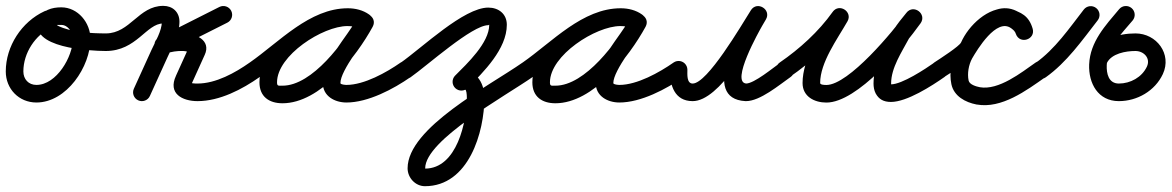

<svg xmlns="http://www.w3.org/2000/svg" viewBox="-40 -315 3997 655"><path d="M151.6 -262.1C144.6 -277.1 126.8 -283.7 111.8 -276.7C33.6 -240.5 -20.3 -157.4 -20.3 -71.2C-20.3 -11.9 24.4 34.7 84.2 34.7C187.4 34.7 268.6 -88.1 268.6 -182.5C268.6 -237.4 225.9 -290 169 -290C137.7 -290 103.2 -280.9 91.7 -247.9C91.7 -247.9 91.7 -248 91.7 -248C91.7 -248 91.7 -248.1 91.7 -248.1C57.3 -151.6 265.9 -141.2 320.9 -141C337.5 -141 351 -154.3 351 -170.9C351 -187.5 337.7 -201 321.1 -201C321.1 -201 321.1 -201 321.1 -201C270.8 -201.1 203 -204.7 157.5 -227.1C153.9 -228.9 149 -237.5 147.4 -233.8C146.6 -232 147.6 -226 148.3 -227.9C148.3 -227.9 148.3 -228 148.3 -228C148.3 -228 148.3 -228.1 148.3 -228.1C149.2 -230.7 162.3 -230 169 -230C192.4 -230 208.6 -204.2 208.6 -182.5C208.6 -121.9 153.1 -25.3 84.2 -25.3C57.4 -25.3 39.7 -44.8 39.7 -71.2C39.7 -134.1 79.9 -195.8 137 -222.3C152 -229.2 158.6 -247.1 151.6 -262.1Z M291 -171C291 -154.4 304.5 -141 321 -141C426.2 -141.2 459 -235 517 -235C519.6 -235 512.2 -243.6 512.2 -241C512.2 -209.7 489.7 -173 476.7 -144.4C456.7 -100.4 436.7 -56.4 416.7 -12.4C409.8 2.7 416.5 20.5 431.6 27.3C446.7 34.2 464.5 27.5 471.3 12.4C471.3 12.4 471.3 12.4 471.3 12.4C491.3 -31.6 511.3 -75.6 531.3 -119.6C548.3 -157 572.2 -199.3 572.2 -241C572.2 -273.6 549.3 -295 517 -295C432.5 -295 404.3 -201.1 321 -201C304.4 -201 291 -187.5 291 -171ZM708.5 -291.3C708.5 -291.3 708.5 -291.3 708.5 -291.3C640.2 -256.8 571.8 -222.4 503.5 -187.9C487.1 -179.7 484 -163.1 489.3 -150C494.6 -136.8 508.4 -127.1 525.9 -132.5C545 -138.5 563.8 -141.8 583.9 -141C583.9 -141 584.3 -141 584.8 -141C585.3 -141 585.8 -141 585.8 -141C594 -141.2 608.6 -134.7 605 -141C602 -146.2 603.9 -152.9 603.8 -152.7C603.8 -152.7 603.8 -152.6 603.7 -152.5C603.7 -152.4 603.7 -152.4 603.7 -152.4C589.2 -120.4 574.7 -88.4 560.2 -56.4C560.2 -56.4 560.3 -56.4 560.3 -56.5C560.3 -56.6 560.4 -56.7 560.4 -56.7C531.9 4.5 582.2 30 634 30C709.4 30 786.2 -10.2 846.3 -52.5C859.8 -62 863.1 -80.7 853.5 -94.3C844 -107.8 825.3 -111.1 811.7 -101.5C762.4 -66.7 696.4 -30 634 -30C628.5 -30 622.9 -30.1 617.4 -30.8C614.4 -31.2 606.1 -34.7 608.4 -32.8C612.8 -29.3 612.5 -24.9 612.5 -24.9C613.4 -27 613.7 -29.1 614.8 -31.3C614.8 -31.3 614.8 -31.4 614.8 -31.5C614.9 -31.6 614.9 -31.6 614.9 -31.6C629.4 -63.6 643.9 -95.6 658.3 -127.6C658.3 -127.6 658.3 -127.6 658.3 -127.5C658.2 -127.4 658.2 -127.3 658.2 -127.3C682.2 -178.8 624.9 -202 584.2 -201C584.2 -201 584.7 -201 585.2 -201C585.7 -201 586.2 -201 586.1 -201C559.2 -202 533.7 -197.8 508.1 -189.8C490.6 -184.4 488 -166.4 493.9 -151.8C499.8 -137.2 514.1 -126.1 530.5 -134.4C598.8 -168.8 667.2 -203.3 735.5 -237.7C750.3 -245.1 756.2 -263.2 748.8 -278C741.3 -292.8 723.3 -298.7 708.5 -291.3Z M804.4 -59.9C813.8 -46.3 832.5 -42.9 846.1 -52.4C934.2 -113.6 1034.8 -226.8 1146.6 -226.8C1159.7 -226.8 1173.7 -224.3 1184.6 -216.6C1200.1 -205.5 1216.4 -213.3 1224.8 -226.3C1233.2 -239.3 1233.5 -257.4 1217 -267C1193.3 -280.7 1173.3 -286.1 1145.3 -286.1C1026.9 -286.1 845.1 -160.7 845.1 -34.2C845.1 14.6 878 37.3 923.7 37.3C1052.7 37.3 1175.4 -121.4 1231.3 -223.6C1240.9 -241.1 1232.6 -257.1 1219.4 -264.3C1206.3 -271.5 1188.3 -270 1178.7 -252.4C1143.3 -187.9 1061.3 -104.4 1061.3 -31.6C1061.3 13.2 1102.2 34.7 1142 34.7C1215.6 34.7 1302.2 -11.1 1361.2 -52.4C1374.8 -61.9 1378.1 -80.6 1368.6 -94.2C1359.1 -107.8 1340.4 -111.1 1326.8 -101.6C1278.5 -67.8 1202.4 -25.3 1142 -25.3C1138.9 -25.3 1121.3 -26.3 1121.3 -31.6C1121.3 -75.7 1205.5 -176.5 1231.3 -223.6C1240.9 -241.1 1232.6 -257.1 1219.4 -264.3C1206.2 -271.5 1188.3 -269.9 1178.7 -252.4C1135 -172.7 1025.9 -22.7 923.7 -22.7C909.5 -22.7 905.1 -20.8 905.1 -34.2C905.1 -126.1 1061.2 -226.1 1145.3 -226.1C1163 -226.1 1172.6 -223.4 1187 -215C1203.4 -205.5 1219.3 -212.5 1227.2 -224.8C1235.1 -237 1234.9 -254.3 1219.4 -265.4C1198.3 -280.5 1172.3 -286.8 1146.6 -286.8C1016 -286.8 912.7 -171.7 811.9 -101.6C798.3 -92.2 794.9 -73.5 804.4 -59.9Z M1318.4 -58.5C1327.9 -44.9 1346.6 -41.6 1360.2 -51.1C1418.1 -91.7 1570.3 -229.1 1625.8 -229.1C1627 -229.1 1629 -231.6 1629 -230.5C1629 -168.9 1553.9 -98.4 1512.8 -57.2C1501.1 -45.5 1501.1 -26.5 1512.8 -14.8C1524.5 -3.1 1543.5 -3.1 1555.2 -14.8C1555.2 -14.8 1555.2 -14.8 1555.2 -14.8C1610 -69.6 1689 -148 1689 -230.5C1689 -267.5 1661.1 -289.1 1625.8 -289.1C1542.1 -289.1 1401.1 -153 1325.8 -100.2C1312.2 -90.7 1308.9 -72 1318.4 -58.5ZM1546.5 -8.7C1546.5 -8.7 1546.5 -8.7 1546.5 -8.7C1551.1 -10.8 1552.6 8.4 1552.6 16.6C1552.6 99.3 1519.2 260.2 1409.7 260.2C1408.7 260.2 1410.7 260.3 1411.1 260.4C1411.8 260.7 1410.5 259.7 1410.5 259.1C1410.5 162.7 1684.7 12.3 1777.2 -52.4C1790.8 -61.9 1794.1 -80.6 1784.6 -94.2C1775.1 -107.8 1756.4 -111.1 1742.8 -101.6C1628.7 -21.7 1350.5 120.9 1350.5 259.1C1350.5 291.3 1376.9 320.2 1409.7 320.2C1558.6 320.2 1612.6 136.6 1612.6 16.6C1612.6 -33.8 1579.1 -89.8 1521.5 -63.3C1506.4 -56.3 1499.8 -38.5 1506.7 -23.5C1513.7 -8.4 1531.5 -1.8 1546.5 -8.7Z M1735.4 -59.9C1744.8 -46.3 1763.5 -42.9 1777.1 -52.4C1865.2 -113.6 1965.8 -226.8 2077.6 -226.8C2090.7 -226.8 2104.7 -224.3 2115.6 -216.6C2131.1 -205.5 2147.4 -213.3 2155.8 -226.3C2164.2 -239.3 2164.5 -257.4 2148 -267C2124.3 -280.7 2104.3 -286.1 2076.3 -286.1C1957.9 -286.1 1776.1 -160.7 1776.1 -34.2C1776.1 14.6 1809 37.3 1854.7 37.3C1983.7 37.3 2106.4 -121.4 2162.3 -223.6C2171.9 -241.1 2163.6 -257.1 2150.4 -264.3C2137.3 -271.5 2119.3 -270 2109.7 -252.4C2074.3 -187.9 1992.3 -104.4 1992.3 -31.6C1992.3 13.2 2033.2 34.7 2073 34.7C2146.6 34.7 2233.2 -11.1 2292.2 -52.4C2305.8 -61.9 2309.1 -80.6 2299.6 -94.2C2290.1 -107.8 2271.4 -111.1 2257.8 -101.6C2209.5 -67.8 2133.4 -25.3 2073 -25.3C2069.9 -25.3 2052.3 -26.3 2052.3 -31.6C2052.3 -75.7 2136.5 -176.5 2162.3 -223.6C2171.9 -241.1 2163.6 -257.1 2150.4 -264.3C2137.2 -271.5 2119.3 -269.9 2109.7 -252.4C2066 -172.7 1956.9 -22.7 1854.7 -22.7C1840.5 -22.7 1836.1 -20.8 1836.1 -34.2C1836.1 -126.1 1992.2 -226.1 2076.3 -226.1C2094 -226.1 2103.6 -223.4 2118 -215C2134.4 -205.5 2150.3 -212.5 2158.2 -224.8C2166.1 -237 2165.9 -254.3 2150.4 -265.4C2129.3 -280.5 2103.3 -286.8 2077.6 -286.8C1947 -286.8 1843.7 -171.7 1742.9 -101.6C1729.3 -92.2 1725.9 -73.5 1735.4 -59.9Z M2245 -77C2245 -77 2245 -77 2245 -77C2245 -24.2 2260.9 30 2323 30C2415.2 30 2524.4 -172 2572.4 -248C2582.9 -264.7 2575.2 -281 2562.3 -288.9C2549.4 -296.8 2531.3 -296.3 2521.2 -279.4C2486.4 -220.8 2345.9 22.1 2503.5 30C2503.5 30 2503.9 30 2504.3 30C2504.6 30 2505 30 2505 30C2553.2 30 2618.6 -25.4 2657.2 -52.4C2670.8 -61.9 2674.1 -80.6 2664.6 -94.2C2655.1 -107.8 2636.4 -111.1 2622.8 -101.6C2598 -84.2 2532.9 -30 2505 -30C2505 -30 2505.4 -30 2505.7 -30C2506.1 -30 2506.5 -30 2506.5 -30C2450.4 -32.8 2550.6 -210.4 2560.4 -227.4C2564.6 -234.7 2568.7 -241.6 2572.8 -248.6C2582.7 -265.6 2575.2 -281.8 2562.5 -289.5C2549.9 -297.3 2532.1 -296.6 2521.6 -280C2488.1 -226.9 2373.2 -30 2323 -30C2302 -30 2305 -62.3 2305 -77C2305 -93.6 2291.6 -107 2275 -107C2258.4 -107 2245 -93.6 2245 -77Z M2612.3 -60C2621.7 -46.4 2640.3 -42.9 2654 -52.3C2727.9 -103.1 2797.3 -166.4 2849.4 -239.6C2860.5 -255.1 2852.5 -271.4 2839.5 -279.7C2826.5 -288 2808.3 -288.3 2798.9 -271.8C2758.3 -200.5 2697.9 -115.7 2697.9 -31.7C2697.9 14.5 2738.4 34.9 2779.2 34.9C2885.1 34.9 3043 -154.8 3100.5 -235.6C3111.7 -251.5 3105.8 -268.1 3094 -277C3082.3 -285.8 3064.6 -286.9 3052.5 -271.7C3037.2 -252.4 3020.2 -233.3 3008 -211.9C3008 -211.9 3007.8 -211.7 3007.7 -211.5C3007.6 -211.3 3007.5 -211.1 3007.5 -211.1C2977.7 -155.2 2940 -95.6 2940 -30.3C2940 -18.6 2941.9 -6.8 2947.3 3.7C2947.3 3.7 2947.4 3.9 2947.5 4.1C2947.6 4.3 2947.8 4.5 2947.8 4.5C2958.1 23.2 2974 32.8 2999.4 32.8C3054.1 32.8 3139.1 -22.2 3182.2 -52.4C3195.8 -61.9 3199.1 -80.6 3189.6 -94.2C3180.1 -107.8 3161.4 -111.1 3147.8 -101.6C3147.8 -101.6 3147.8 -101.6 3147.8 -101.6C3116.6 -79.7 3037.4 -27.2 2999.4 -27.2C2988.2 -27.2 3005.9 -14.4 3000.2 -24.5C3000.2 -24.5 3000.4 -24.3 3000.5 -24.1C3000.6 -23.9 3000.7 -23.7 3000.7 -23.7C3000 -25.1 3000 -28.5 3000 -30.3C3000 -83.7 3035.9 -136.8 3060.5 -182.9C3060.5 -182.9 3060.4 -182.7 3060.3 -182.5C3060.2 -182.3 3060 -182.1 3060 -182.1C3070.7 -200.7 3086.1 -217.5 3099.5 -234.3C3111.6 -249.5 3105.2 -266.5 3093.1 -275.7C3080.9 -284.8 3062.8 -286.2 3051.5 -270.4C3009 -210.5 2855.5 -25.1 2779.2 -25.1C2774.5 -25.1 2757.9 -25.3 2757.9 -31.7C2757.9 -102.3 2816.4 -181.3 2851.1 -242.2C2860.5 -258.7 2853.3 -274.5 2841.1 -282.3C2828.9 -290.1 2811.6 -289.9 2800.6 -274.4C2752.5 -206.9 2688.1 -148.5 2620 -101.7C2606.4 -92.3 2602.9 -73.7 2612.3 -60Z M3138.9 -60.6C3147.9 -46.7 3166.5 -42.8 3180.4 -51.9C3212.3 -72.7 3278 -111.1 3293.4 -145.8C3308 -178.7 3352.7 -230.2 3393 -226.1C3393.1 -226.1 3391.8 -226.4 3390.5 -226.6C3389.2 -226.9 3387.9 -227.1 3387.9 -227.1C3406.2 -222 3418.9 -222.1 3425.2 -200.6C3430.7 -182 3448.2 -177.5 3462.7 -182.3C3477.3 -187 3488.8 -201 3482.2 -219.2C3477.9 -231 3472.8 -240.6 3464.3 -250.1C3464.3 -250.1 3464 -250.4 3463.8 -250.6C3463.5 -250.9 3463.2 -251.2 3463.2 -251.2C3457.1 -257.3 3450.8 -263.2 3443.6 -268C3443.6 -268 3443.9 -267.8 3444.1 -267.6C3444.4 -267.4 3444.6 -267.3 3444.6 -267.3C3352.5 -334.3 3264 -214.3 3224 -145C3224 -145 3223.9 -144.8 3223.8 -144.7C3223.7 -144.5 3223.6 -144.3 3223.6 -144.3C3205.1 -110.2 3197.7 -66 3205.6 -27.8C3214.2 13.2 3253.3 34.1 3291.3 41.5C3291.3 41.5 3291.4 41.5 3291.5 41.5C3291.6 41.5 3291.7 41.5 3291.7 41.5C3377 56.8 3461.6 -6.3 3527.2 -52.5C3540.8 -62 3544.1 -80.7 3534.5 -94.2C3525 -107.8 3506.3 -111.1 3492.8 -101.5C3492.8 -101.5 3492.8 -101.5 3492.8 -101.5C3444.1 -67.4 3367.1 -6 3302.3 -17.5C3302.3 -17.5 3302.4 -17.5 3302.5 -17.5C3302.6 -17.5 3302.7 -17.5 3302.7 -17.5C3291.1 -19.7 3267.3 -26.1 3264.4 -40.2C3259.3 -64.4 3264.6 -94.1 3276.4 -115.7C3276.4 -115.7 3276.3 -115.5 3276.2 -115.3C3276.1 -115.2 3276 -115 3276 -115C3293.4 -145.1 3359.3 -255.2 3409.4 -218.7C3409.4 -218.7 3409.6 -218.6 3409.9 -218.4C3410.1 -218.2 3410.4 -218 3410.4 -218C3414.2 -215.5 3417.5 -212 3420.8 -208.8C3420.8 -208.8 3420.5 -209.1 3420.2 -209.4C3420 -209.6 3419.7 -209.9 3419.7 -209.9C3423 -206.2 3424.2 -203.2 3425.8 -198.8C3432.4 -180.6 3449.4 -175.9 3463.3 -180.5C3477.3 -185.1 3488.2 -198.8 3482.8 -217.4C3470.1 -260.8 3443.7 -273.8 3404.1 -284.9C3404 -284.9 3402.8 -285.1 3401.5 -285.4C3400.3 -285.6 3399.1 -285.8 3399 -285.9C3330.9 -292.7 3264.2 -228.1 3238.6 -170.2C3232.8 -157.2 3168.5 -115.8 3147.6 -102.1C3133.7 -93.1 3129.8 -74.5 3138.9 -60.6Z M3485.5 -58.3C3495.1 -44.8 3513.9 -41.6 3527.4 -51.2C3599.4 -102.4 3651 -176.6 3704.7 -245.6C3714.9 -258.7 3712.5 -277.5 3699.4 -287.7C3686.3 -297.9 3667.5 -295.5 3657.3 -282.4C3657.3 -282.4 3657.3 -282.4 3657.3 -282.4C3607.5 -218.3 3559.5 -147.6 3492.6 -100.1C3479.1 -90.5 3475.9 -71.8 3485.5 -58.3Z M3820.3 -287.5C3807.6 -298.1 3788.7 -296.5 3778 -283.8C3731.1 -227.9 3678.8 -172.8 3675.6 -95.2C3675.6 -95.2 3675.6 -95.2 3675.6 -95.2C3675.6 -95.2 3675.6 -95.2 3675.6 -95.2C3673.1 -31 3705.6 30 3777 30C3839.5 30 3900.2 -4.9 3927 -62.3C3958.8 -130.5 3905.7 -201.2 3833.3 -201C3833.3 -201 3833.4 -201 3833.4 -201C3833.4 -201 3833.5 -201 3833.5 -201C3776.3 -201.1 3708.9 -181.5 3682 -126.1C3674.8 -111.2 3681 -93.2 3695.9 -86C3710.8 -78.8 3728.8 -85 3736 -99.9C3736 -99.9 3736 -99.9 3736 -99.9C3751.9 -132.7 3801.1 -141.1 3833.3 -141C3833.3 -141 3833.4 -141 3833.4 -141C3833.4 -141 3833.5 -141 3833.5 -141C3861.9 -141.1 3886.1 -116.5 3872.6 -87.7C3855.7 -51.4 3816.2 -30 3777 -30C3741.9 -30 3734.4 -63.7 3735.6 -92.8C3735.6 -92.8 3735.6 -92.8 3735.6 -92.8C3735.6 -92.8 3735.6 -92.8 3735.6 -92.8C3738.1 -153.9 3786.9 -201 3824 -245.2C3834.6 -257.9 3833 -276.8 3820.3 -287.5Z"/></svg>

Font: FRB American Cursive
Style: Bold Italic
Weight: 700
Italic angle: -25°
Version: Version 2.0;Modular Font Editor K font №1